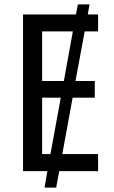

<svg xmlns="http://www.w3.org/2000/svg" viewBox="-20 -780 519 875"><path d="M172 -411V-637H312L271 -411ZM172 -78V-335H257L210 -78ZM427 0V-78H264L311 -335H412V-411H324L366 -637H427V-714H380L388 -760H335L326 -714H85V0H196L183 75H236L250 0Z"/></svg>

Font: Noto Sans UI SemiCondensed
Style: Regular
Weight: 400
Width: 4
Designer: Monotype Design Team
Foundry: Monotype Imaging Inc.
Version: 1.001